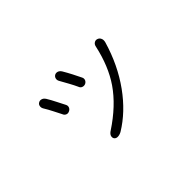

<svg xmlns="http://www.w3.org/2000/svg" viewBox="-67 -852 1135 1135"><g transform="rotate(-45 500.0 -284.5)"><path d="M461.9 -528.3Q452.1 -543 439.5 -545.9Q427.7 -548.8 418 -543Q408.2 -537.1 405.3 -525.4Q402.3 -512.7 410.2 -500Q426.8 -471.7 439.5 -447.3Q455.1 -418.9 464.8 -397.5Q469.7 -382.8 482.4 -378.9Q493.2 -375 504.9 -379.9Q515.6 -384.8 520.5 -395.5Q525.4 -407.2 519.5 -418.9Q506.8 -446.3 493.2 -471.7Q477.5 -502 461.9 -528.3ZM280.3 -480.5Q270.5 -495.1 257.8 -498Q246.1 -501 236.3 -495.1Q225.6 -489.3 223.6 -477.5Q220.7 -464.8 228.5 -452.1Q244.1 -426.8 257.8 -399.4Q272.5 -372.1 283.2 -349.6Q288.1 -335.9 300.8 -331.1Q311.5 -327.1 323.2 -333Q334 -337.9 338.9 -348.6Q343.8 -360.4 337.9 -372.1Q324.2 -400.4 311.5 -423.8Q295.9 -455.1 280.3 -480.5ZM763.7 -469.7Q768.6 -488.3 761.7 -501Q755.9 -512.7 743.2 -516.6Q731.4 -520.5 720.7 -513.7Q709 -506.8 706.1 -490.2Q676.8 -356.4 612.3 -261.7Q543 -161.1 417 -78.1Q401.4 -68.4 396.5 -55.7Q392.6 -43 398.4 -33.2Q405.3 -23.4 418 -22.5Q433.6 -21.5 452.1 -31.2Q556.6 -94.7 637.7 -207Q720.7 -322.3 763.7 -469.7Z"/></g></svg>

Font: GulimChe
Style: Regular
Weight: 400
Monospace: yes
Version: Version 2.21